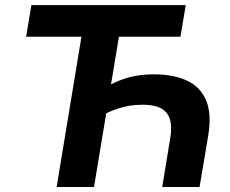

<svg xmlns="http://www.w3.org/2000/svg" viewBox="-20 -748 918 768"><path d="M595.2 -450.7Q674.3 -450.7 728 -425.5Q781.7 -400.4 804.4 -346.7Q827.1 -293 813 -207L778.3 0H628.9L661.1 -196.3Q668.5 -240.7 659.9 -270Q651.4 -299.3 624.8 -314.2Q598.1 -329.1 551.3 -329.1Q496.6 -329.1 450.2 -313.2Q403.8 -297.4 367.2 -274.4L386.2 -389.2Q420.9 -410.6 453.4 -424.1Q485.8 -437.5 520.5 -444.1Q555.2 -450.7 595.2 -450.7ZM460 -627 356 0H206.5L310.1 -627ZM84.5 -601.1 105.5 -727.5H723.1L701.7 -601.1Z"/></svg>

Font: Inter 24pt
Style: Bold Italic
Weight: 700
Italic angle: -9.3988°
Version: Version 4.001;git-66647c0bb